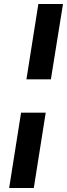

<svg xmlns="http://www.w3.org/2000/svg" viewBox="-20 -835 337 966"><path d="M236 -436H113L173 -815H297ZM150 111H26L86 -268H210Z"/></svg>

Font: Bitter Pro ExtraBold
Style: Italic
Weight: 800
Italic angle: -9°
Designer: Sol Matas, and Bitter project Authors
Foundry: Sol Matas
Version: Version 1.010